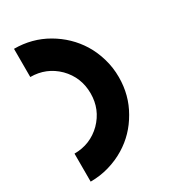

<svg xmlns="http://www.w3.org/2000/svg" viewBox="-183 -845 837 939"><g transform="rotate(-30 235.0 -375.0)"><path d="M47.9 0Q102.5 0 152.3 -14.6Q203.1 -29.3 246.1 -55.7Q326.2 -104.5 374 -188.5Q422.9 -272.5 422.9 -374Q422.9 -428.7 408.2 -478.5Q393.6 -529.3 367.2 -572.3Q317.4 -652.3 233.4 -701.2Q149.4 -750 47.9 -750Q47.9 -697.3 47.9 -590.8Q137.7 -590.8 201.2 -528.3Q263.7 -464.8 263.7 -374Q263.7 -284.2 201.2 -220.7Q137.7 -158.2 47.9 -158.2Q47.9 -144.5 47.9 -118.2Q47.9 -88.9 47.9 0Z"/></g></svg>

Font: Big John
Style: Regular
Weight: 400
Designer: Ion Lucin
Version: Version 1.000